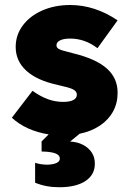

<svg xmlns="http://www.w3.org/2000/svg" viewBox="-20 -538 528 782"><path d="M123 206.1V125Q142.1 131.8 170.9 132.8Q196.3 132.3 210.2 125.7Q224.1 119.1 223.6 107.4Q224.1 80.1 149.4 79.1V38.1L178.2 9.3Q133.3 2.4 94.5 -15.1Q55.7 -32.7 28.3 -58.6L112.3 -168Q145 -145 175 -134Q205.1 -123 237.3 -123Q264.2 -123 278.6 -130.6Q293 -138.2 293 -152.3Q293 -164.6 280.8 -172.1Q268.6 -179.7 237.3 -186.5L213.9 -192.4Q130.4 -210.4 87.2 -250Q43.9 -289.6 43.9 -346.7Q43.9 -395.5 72.8 -434.3Q101.6 -473.1 152.3 -495.4Q203.1 -517.6 265.6 -517.6Q366.2 -517.6 459 -455.1L377 -341.8Q325.7 -380.9 265.6 -380.9Q239.3 -380.9 224.6 -373.5Q210 -366.2 210 -353.5Q210 -344.2 219 -338.9Q228 -333.5 251 -328.1L276.4 -321.3Q370.1 -298.8 414.8 -259.3Q459.5 -219.7 459 -159.2Q459 -117.7 440.2 -83.5Q421.4 -49.3 386.5 -26.1Q351.6 -2.9 304.2 6.8L265.6 38.6Q295.4 40 318.4 52Q341.3 64 354 83.7Q366.7 103.5 366.2 128.9Q366.7 173.3 328.4 199Q290 224.6 221.7 224.6Q167 224.6 123 206.1Z"/></svg>

Font: Wanted Sans Black
Style: Regular
Weight: 900
Designer: Original Design by Kil Hyung-jin and Kang Hanbin, Wanted Lab, Inc; Hangeul from Source Han Sans by Jang Soo-young and Ka
Foundry: Wanted Lab, Inc.
Version: Version 1.003